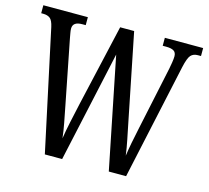

<svg xmlns="http://www.w3.org/2000/svg" viewBox="-103 -834 1037 954"><g transform="rotate(15 416.0 -357.0)"><path d="M72 -620Q65 -652 52 -662.5Q39 -673 16 -673H6V-714H235V-673H217Q169 -673 169 -638Q169 -628 171.5 -615Q174 -602 176 -590L241 -260Q250 -214 257.5 -175Q265 -136 269 -100Q275 -140 285 -186.5Q295 -233 307 -287L403 -707H475L563 -269Q573 -219 581.5 -177.5Q590 -136 595 -98Q600 -133 606.5 -166.5Q613 -200 623 -247L692 -572Q695 -586 698 -606Q701 -626 701 -637Q701 -657 688 -665Q675 -673 649 -673H631V-714H828V-673H812Q789 -673 776 -659Q763 -645 752 -595L623 0H534L419 -571L294 0H205Z"/></g></svg>

Font: Noto Serif Tamil ExtraCondensed
Style: Regular
Weight: 400
Width: 2
Designer: Indian Type Foundry, Tom Grace, and the Monotype Design Team
Foundry: Monotype Imaging Inc.
Version: Version 2.004; ttfautohint (v1.8.4.7-5d5b)